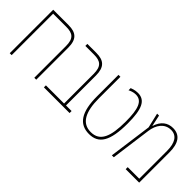

<svg xmlns="http://www.w3.org/2000/svg" viewBox="35 -1204 1824 1824"><g transform="rotate(45 947.0 -292.0)"><path d="M287 -584H80V0H106V-557H282C370 -557 410 -527 410 -425V0H436V-430C436 -542 388 -584 287 -584Z M539 0H884V-27H809V-429C809 -541 761 -584 660 -584H539V-557H655C743 -557 783 -526 783 -424V-27H539Z M1155 11C1284 11 1345 -81 1345 -321C1345 -512 1308 -595 1208 -595C1167 -595 1136 -581 1127 -578V-549C1143 -557 1171 -570 1205 -570C1291 -570 1319 -488 1319 -320C1319 -118 1278 -14 1154 -14C1035 -14 982 -113 982 -297V-585H956V-297C956 -87 1021 11 1155 11Z M1680 -595C1611 -595 1554 -556 1528 -471H1526L1502 -584H1476L1511 -435L1452 0H1478L1533 -409C1545 -497 1593 -569 1680 -569C1754 -569 1793 -510 1793 -400V-27H1638V0H1819V-408C1819 -530 1773 -595 1680 -595Z"/></g></svg>

Font: Noto Sans Hebrew Condensed Thin
Style: Regular
Weight: 100
Width: 3
Designer: Monotype Design Team
Foundry: Monotype Imaging Inc.
Version: Version 2.004